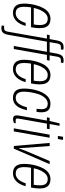

<svg xmlns="http://www.w3.org/2000/svg" viewBox="912 -1684 953 2818"><g transform="rotate(90 1389.0 -274.5)"><path d="M171 12Q126 12 95 -5Q64 -22 48 -58Q32 -94 32 -149Q32 -195 38.5 -241Q45 -287 57 -329Q74 -390 100.5 -437.5Q127 -485 166 -511.5Q205 -538 255 -538Q301 -538 332 -520.5Q363 -503 378 -467.5Q393 -432 393 -377Q393 -347 389 -315.5Q385 -284 379 -253H88Q84 -226 81.5 -200Q79 -174 79 -150Q79 -107 89.5 -80Q100 -53 121 -40.5Q142 -28 173 -28Q198 -28 219.5 -38Q241 -48 259 -67Q277 -86 291 -113Q305 -140 316 -174H360Q349 -132 331 -97.5Q313 -63 289 -38.5Q265 -14 235.5 -1Q206 12 171 12ZM96 -293H339Q342 -316 344.5 -338.5Q347 -361 347 -381Q347 -420 337.5 -446Q328 -472 307.5 -485Q287 -498 254 -498Q216 -498 184.5 -470.5Q153 -443 130.5 -397Q108 -351 96 -293Z M396 182Q390 182 382 181.5Q374 181 366.5 179.5Q359 178 353 176L359 142H397Q418 142 429 128Q440 114 444 90L546 -486H488L494 -526H553L572 -629Q578 -661 588.5 -683.5Q599 -706 618.5 -718.5Q638 -731 670 -731Q676 -731 683 -730.5Q690 -730 697 -729Q704 -728 710 -725L704 -691H665Q643 -691 632.5 -677Q622 -663 618 -639L598 -526H747L766 -629Q772 -661 782.5 -683.5Q793 -706 812.5 -718.5Q832 -731 864 -731Q870 -731 877 -730.5Q884 -730 891.5 -729Q899 -728 904 -725L898 -691H860Q838 -691 827 -677Q816 -663 812 -639L792 -526H869L862 -486H785L699 0H654L740 -486H591L490 82Q485 113 474.5 135.5Q464 158 446 170Q428 182 396 182Z M996 12Q951 12 920 -5Q889 -22 873 -58Q857 -94 857 -149Q857 -195 863.5 -241Q870 -287 882 -329Q899 -390 925.5 -437.5Q952 -485 991 -511.5Q1030 -538 1080 -538Q1126 -538 1157 -520.5Q1188 -503 1203 -467.5Q1218 -432 1218 -377Q1218 -347 1214 -315.5Q1210 -284 1204 -253H913Q909 -226 906.5 -200Q904 -174 904 -150Q904 -107 914.5 -80Q925 -53 946 -40.5Q967 -28 998 -28Q1023 -28 1044.5 -38Q1066 -48 1084 -67Q1102 -86 1116 -113Q1130 -140 1141 -174H1185Q1174 -132 1156 -97.5Q1138 -63 1114 -38.5Q1090 -14 1060.5 -1Q1031 12 996 12ZM921 -293H1164Q1167 -316 1169.5 -338.5Q1172 -361 1172 -381Q1172 -420 1162.5 -446Q1153 -472 1132.5 -485Q1112 -498 1079 -498Q1041 -498 1009.5 -470.5Q978 -443 955.5 -397Q933 -351 921 -293Z M1416 12Q1373 12 1342 -4.5Q1311 -21 1295 -56.5Q1279 -92 1279 -149Q1279 -179 1282 -209Q1285 -239 1290 -270Q1300 -325 1318 -374Q1336 -423 1362 -459.5Q1388 -496 1423 -517Q1458 -538 1502 -538Q1546 -538 1574 -523Q1602 -508 1615 -478.5Q1628 -449 1628 -403Q1628 -390 1626 -370.5Q1624 -351 1621 -334H1575Q1578 -349 1580 -368.5Q1582 -388 1582 -403Q1582 -436 1574 -457Q1566 -478 1548 -488Q1530 -498 1502 -498Q1468 -498 1437.5 -476Q1407 -454 1384 -413.5Q1361 -373 1348 -314Q1340 -283 1335 -254Q1330 -225 1327.5 -198.5Q1325 -172 1325 -147Q1325 -106 1335.5 -79.5Q1346 -53 1366.5 -40.5Q1387 -28 1415 -28Q1453 -28 1479.5 -49.5Q1506 -71 1524.5 -108Q1543 -145 1553 -192H1597Q1585 -135 1562.5 -89Q1540 -43 1504.5 -15.5Q1469 12 1416 12Z M1727 11Q1707 11 1695 4.5Q1683 -2 1678 -13.5Q1673 -25 1673 -41Q1673 -52 1675 -65Q1677 -78 1679 -93L1749 -486H1702L1709 -526H1755L1790 -672H1826L1800 -526H1876L1869 -486H1794L1723 -85Q1722 -78 1720.5 -67.5Q1719 -57 1719 -52Q1719 -39 1724.5 -33.5Q1730 -28 1743 -28H1789L1784 -2Q1776 2 1765.5 5Q1755 8 1745 9.5Q1735 11 1727 11Z M1975 -647 1987 -723H2033L2020 -647ZM1863 0 1956 -526H2001L1908 0Z M2122 0 2077 -526H2123L2147 -199Q2148 -188 2149 -166.5Q2150 -145 2151 -121Q2152 -97 2153 -78H2158Q2164 -95 2172 -117.5Q2180 -140 2189 -162Q2198 -184 2204 -199L2343 -526H2389L2161 0Z M2524 12Q2479 12 2448 -5Q2417 -22 2401 -58Q2385 -94 2385 -149Q2385 -195 2391.5 -241Q2398 -287 2410 -329Q2427 -390 2453.5 -437.5Q2480 -485 2519 -511.5Q2558 -538 2608 -538Q2654 -538 2685 -520.5Q2716 -503 2731 -467.5Q2746 -432 2746 -377Q2746 -347 2742 -315.5Q2738 -284 2732 -253H2441Q2437 -226 2434.5 -200Q2432 -174 2432 -150Q2432 -107 2442.5 -80Q2453 -53 2474 -40.5Q2495 -28 2526 -28Q2551 -28 2572.5 -38Q2594 -48 2612 -67Q2630 -86 2644 -113Q2658 -140 2669 -174H2713Q2702 -132 2684 -97.5Q2666 -63 2642 -38.5Q2618 -14 2588.5 -1Q2559 12 2524 12ZM2449 -293H2692Q2695 -316 2697.5 -338.5Q2700 -361 2700 -381Q2700 -420 2690.5 -446Q2681 -472 2660.5 -485Q2640 -498 2607 -498Q2569 -498 2537.5 -470.5Q2506 -443 2483.5 -397Q2461 -351 2449 -293Z"/></g></svg>

Font: Archivo Condensed Thin
Style: Italic
Weight: 250
Width: 3
Italic angle: -10°
Designer: Hector Gatti
Foundry: Omnibus-Type
Version: Version 2.001